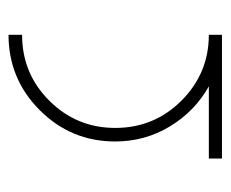

<svg xmlns="http://www.w3.org/2000/svg" viewBox="-64 -708 528 439"><g transform="rotate(90 199.5 -488.0)"><path d="M59 -732H342V-702H177Q234 -670 268.5 -613Q303 -556 303 -488Q303 -387 231.5 -315.5Q160 -244 59 -244V-275Q148 -275 210 -337.5Q272 -400 272 -488Q272 -577 209.5 -639.5Q147 -702 59 -702Z"/></g></svg>

Font: Neo
Style: Regular
Weight: 400
Version: Version 1.1